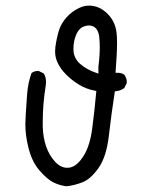

<svg xmlns="http://www.w3.org/2000/svg" viewBox="-20 -667 540 684"><path d="M70.3 -225.6Q70.3 -185.5 80.6 -143.6Q92.8 -92.3 119.6 -61Q147 -29.3 168.2 -18.3Q189.5 -7.3 215.3 -3.4Q241.2 -5.4 272.5 -17.1Q302.7 -28.3 331.1 -68.6Q359.4 -108.9 367.9 -184.3Q376.5 -259.8 389.2 -341.8L394.5 -342.3Q409.7 -343.8 422.9 -353.5L431.2 -370.1Q431.6 -372.1 431.6 -376.5Q431.6 -380.9 429.7 -387.5Q427.7 -394 423.3 -400.4Q414.1 -407.7 399.4 -407.7H391.6Q397 -476.6 397 -514.6Q397 -538.1 395 -552.2Q390.1 -590.8 363.3 -617.7Q334 -647 297.4 -647Q279.3 -647 262.2 -638.7Q236.8 -627 217.3 -605.5Q197.8 -584 189.5 -557.1Q181.2 -528.8 177.2 -499Q176.3 -491.2 176.3 -484.4Q176.3 -464.4 183.6 -447.3Q193.8 -423.3 214.4 -402.6Q234.9 -381.8 261 -365.7Q287.1 -349.6 316.9 -344.2L323.2 -342.8Q316.9 -273.4 308.8 -211.2Q300.8 -148.9 278.3 -112.3Q254.4 -74.2 227.5 -69.8Q223.6 -69.3 219.2 -69.3Q196.8 -69.3 177.2 -89.8Q155.8 -112.3 144.5 -144.8Q133.3 -177.2 132.3 -215.8Q132.3 -225.1 132.3 -234.4Q132.3 -296.9 143.1 -363.3Q144 -369.1 144 -375Q144 -392.6 135.7 -405.3L119.1 -413.6Q117.2 -414.1 113 -414.1Q108.9 -414.1 103 -412.4Q97.2 -410.6 92.3 -406.7Q79.6 -371.6 76.7 -332.5Q70.3 -246.1 70.3 -225.6ZM335.4 -498.5Q335.4 -466.3 330.6 -430.2V-404.8L320.8 -408.2Q290.5 -418.5 267.1 -438Q242.7 -458.5 241.7 -488.8Q241.7 -491.7 241.7 -494.1Q241.7 -520 251 -542.5Q262.2 -568.8 282.2 -573.7Q289.6 -576.2 296.4 -576.2Q311.5 -576.2 321 -566.7Q330.6 -557.1 333.5 -536.1Q335.4 -518.6 335.4 -498.5Z"/></svg>

Font: Bakudai
Style: ExtraLight
Weight: 200
Version: Version 1.48